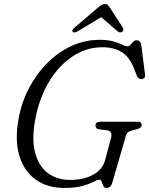

<svg xmlns="http://www.w3.org/2000/svg" viewBox="-20 -910 734 945"><path d="M469.5 -714Q511.5 -714 538.8 -706Q566 -698 581.8 -690Q597.5 -682 605.5 -682Q615 -682 622 -689.5Q629 -697 636 -704.5Q643 -712 651 -712Q672.5 -712 676 -684L694 -542Q695.5 -531 689.8 -526Q684 -521 676 -520.5Q668.5 -520.5 662.2 -525.5Q656 -530.5 653.5 -537L640.5 -571Q617 -631 578 -654.2Q539 -677.5 484.5 -677.5Q404.5 -677.5 336.5 -632Q268.5 -586.5 221 -507Q173.5 -427.5 154 -325.5Q135 -225 153 -158Q171 -91 216 -57.8Q261 -24.5 323.5 -24.5Q392 -24.5 438.2 -49.8Q484.5 -75 497.5 -122.5L525.5 -227.5Q537 -265.5 505 -269L468 -273.5Q450 -275.5 450 -292.5Q450 -311 475.5 -311H656Q669 -311 673.2 -306.8Q677.5 -302.5 677 -293.5Q676 -278.5 652 -273.5L630.5 -268Q605.5 -263 599.5 -241.5L533.5 -13.5Q528.5 3 521.5 9Q514.5 15 503 15Q492.5 15 488.5 5Q484.5 -5 480.8 -15.2Q477 -25.5 468.5 -25.5Q459 -25.5 440.2 -15.2Q421.5 -5 386.8 5Q352 15 295.5 15Q213 15 155.8 -26Q98.5 -67 75.2 -143.2Q52 -219.5 71.5 -325Q85.5 -405.5 122.5 -476Q159.5 -546.5 213 -600Q266.5 -653.5 332 -683.8Q397.5 -714 469.5 -714ZM581 -753Q570.5 -746.5 559 -755.5L478.5 -825.5L361.5 -755.5Q345 -746.5 338.5 -753Q330.5 -760.5 345.5 -773L461.5 -872Q471.5 -880.5 479.2 -885.2Q487 -890 496 -890Q505.5 -890 510.5 -885.2Q515.5 -880.5 521 -872L585 -773Q589 -767 587 -761.2Q585 -755.5 581 -753Z"/></svg>

Font: Fraunces 9pt S050 Light
Style: Italic
Weight: 300
Italic angle: -16°
Version: Version 1.000; ttfautohint (v1.8.3)